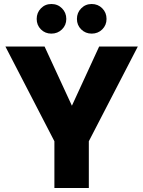

<svg xmlns="http://www.w3.org/2000/svg" viewBox="-20 -933 711 953"><path d="M250 -231.9 6.8 -702.1H201.2L336.9 -408.2L472.2 -702.1H664.1L420.9 -231.9V0H250ZM234.9 -766.1Q204.1 -766.1 183.1 -787.1Q162.1 -808.1 162.1 -838.9Q162.1 -870.1 183.1 -891.6Q204.1 -913.1 234.9 -913.1Q266.6 -913.1 287.8 -891.6Q309.1 -870.1 309.1 -838.9Q309.1 -808.1 287.6 -787.1Q266.1 -766.1 234.9 -766.1ZM435.1 -766.1Q404.3 -766.1 383.1 -787.1Q361.8 -808.1 361.8 -838.9Q361.8 -870.1 383.1 -891.6Q404.3 -913.1 435.1 -913.1Q466.3 -913.1 487.5 -891.8Q508.8 -870.6 508.8 -838.9Q508.8 -808.1 487.5 -787.1Q466.3 -766.1 435.1 -766.1Z"/></svg>

Font: SVN-Poppins
Style: Bold
Weight: 700
Designer: Ninad Kale (Devanagari), Jonny Pinhorn (Latin)
Foundry: Indian Type Foundry
Version: Version 3.200;PS 1.000;hotconv 16.6.54;makeotf.lib2.5.65590